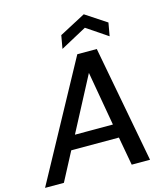

<svg xmlns="http://www.w3.org/2000/svg" viewBox="-149 -1014 963 1113"><g transform="rotate(-15 332.5 -457.0)"><path d="M-18 0 363 -700H480L612 0H502L471 -171H185L95 0ZM229 -253H457L400 -578ZM288 -752 302 -831 459 -914 585 -831 571 -752 445 -837Z"/></g></svg>

Font: DeepMind Sans Medium
Style: Italic
Weight: 500
Italic angle: -10°
Designer: Jonny Pinhorn / Modifications: Colophon Foundry
Foundry: Colophon Foundry
Version: Version 1.002; ttfautohint (v1.8.2)